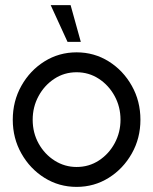

<svg xmlns="http://www.w3.org/2000/svg" viewBox="-20 -719 600 752"><path d="M280 13Q211 13 154.2 -22.5Q97.5 -58 63.8 -117.8Q30 -177.5 30 -250Q30 -323 63.8 -383Q97.5 -443 154.2 -478.5Q211 -514 280 -514Q349 -514 405.8 -478.5Q462.5 -443 496.2 -383Q530 -323 530 -250Q530 -177.5 496.2 -117.8Q462.5 -58 405.8 -22.5Q349 13 280 13ZM280 -65Q328.5 -65 367.5 -90.5Q406.5 -116 429.2 -158.2Q452 -200.5 452 -250Q452 -300.5 429 -342.8Q406 -385 367 -410.5Q328 -436 280 -436Q231.5 -436 192.5 -410.2Q153.5 -384.5 130.8 -342.2Q108 -300 108 -250Q108 -198.5 131.5 -156.5Q155 -114.5 194.2 -89.8Q233.5 -65 280 -65ZM178.5 -699H256.5L296.5 -555H244.5Z"/></svg>

Font: Urbanist
Style: Regular
Weight: 400
Designer: Corey Hu
Foundry: Corey Hu
Version: Version 1.330; ttfautohint (v1.8.4.7-5d5b)